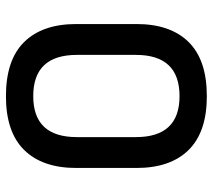

<svg xmlns="http://www.w3.org/2000/svg" viewBox="-55 -651 717 647"><g transform="rotate(90 303.5 -327.5)"><path d="M304 11Q182 11 121.5 -50.5Q61 -112 61 -226V-429Q61 -543 121.5 -604.5Q182 -666 304 -666Q425 -666 485.5 -604.5Q546 -543 546 -429V-226Q546 -112 485.5 -50.5Q425 11 304 11ZM304 -81Q442 -81 442 -228V-427Q442 -574 304 -574Q165 -574 165 -427V-228Q165 -81 304 -81Z"/></g></svg>

Font: Sofia Sans Extra Cond
Style: Bold
Weight: 700
Width: 1
Designer: Botio Nikoltchev, Ani Petrova
Foundry: lettersoup
Version: Version 4.100; ttfautohint (v1.8.3)